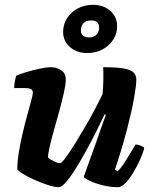

<svg xmlns="http://www.w3.org/2000/svg" viewBox="-20 -780 622 800"><path d="M225 0Q208 0 180 -9Q152 -18 123 -31Q94 -44 74 -56.5Q54 -69 52 -75Q52 -106 58.5 -145.5Q65 -185 74.5 -225.5Q84 -266 94 -302Q104 -338 110.5 -362.5Q117 -387 117 -393Q117 -405 108.5 -409Q100 -413 86 -413H39Q39 -427 42 -441.5Q45 -456 47 -464Q61 -471 89.5 -479.5Q118 -488 146.5 -494Q175 -500 189 -500Q216 -500 235 -487.5Q254 -475 254 -448Q254 -429 246.5 -395Q239 -361 228 -320.5Q217 -280 205.5 -240Q194 -200 187 -169Q180 -138 180 -124Q189 -115 205.5 -107.5Q222 -100 230 -100Q236 -100 253 -122.5Q270 -145 292 -180.5Q314 -216 337 -255.5Q360 -295 378.5 -330.5Q397 -366 407 -387Q410 -412 410.5 -444Q411 -476 410 -500Q467 -500 496.5 -494.5Q526 -489 537 -477.5Q548 -466 548 -448Q548 -425 539 -373.5Q530 -322 510.5 -246Q491 -170 459 -73L470 -66Q481 -76 494.5 -96Q508 -116 521.5 -139Q535 -162 545 -178Q554 -178 566.5 -173Q579 -168 581 -163Q576 -142 563.5 -114.5Q551 -87 535 -60.5Q519 -34 502.5 -17Q486 0 471 0Q440 0 408 -8Q376 -16 354 -26.5Q332 -37 329 -44L377 -177Q390 -215 402 -248.5Q414 -282 421 -301L416 -304Q400 -270 379.5 -229Q359 -188 336.5 -147.5Q314 -107 293 -73.5Q272 -40 254 -20Q236 0 225 0ZM344 -559Q300 -559 271.5 -584Q243 -609 243 -647Q243 -679 259.5 -704.5Q276 -730 304.5 -745Q333 -760 367 -760Q411 -760 439.5 -735Q468 -710 468 -671Q468 -640 451.5 -614.5Q435 -589 407 -574Q379 -559 344 -559ZM351 -624Q371 -624 382 -635.5Q393 -647 393 -666Q393 -680 384.5 -687.5Q376 -695 359 -695Q340 -695 328.5 -684Q317 -673 317 -653Q317 -639 326 -631.5Q335 -624 351 -624Z"/></svg>

Font: Texturina 12pt Black
Style: Italic
Weight: 900
Italic angle: -11°
Designer: Guillermo Torres Carreño
Foundry: Omnibus-Type
Version: Version 1.002